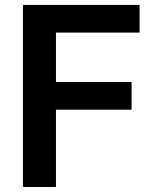

<svg xmlns="http://www.w3.org/2000/svg" viewBox="-20 -747 626 767"><path d="M71.7 0V-727.3H537.6V-616.8H203.5V-419.4H505.7V-308.9H203.5V0Z"/></svg>

Font: Inter UI Semi Bold
Style: Regular
Weight: 600
Designer: Rasmus Andersson
Foundry: rsms
Version: 3.2;8d6f07862